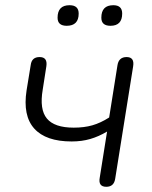

<svg xmlns="http://www.w3.org/2000/svg" viewBox="-20 -711 582 737"><path d="M388 6Q356 6 363 -30L391 -206Q359 -187 326.5 -177.5Q294 -168 255 -168Q156 -168 111.5 -217.5Q67 -267 82 -364L98 -462Q102 -492 132 -492Q163 -492 158 -457L144 -367Q131 -291 160 -256Q189 -221 263 -221Q303 -221 334.5 -230Q366 -239 399 -260L431 -461Q436 -492 466 -492Q497 -492 491 -456L422 -24Q417 6 388 6ZM404 -612Q369 -612 369 -643Q369 -691 415 -691Q449 -691 449 -659Q449 -612 404 -612ZM236 -612Q201 -612 201 -643Q201 -691 247 -691Q282 -691 282 -659Q282 -612 236 -612Z"/></svg>

Font: Nunito Light
Style: Italic
Weight: 300
Italic angle: -9°
Designer: Vernon Adams
Foundry: Vernon Adams
Version: Version 3.601; ttfautohint (v1.8.2.53-6de2)